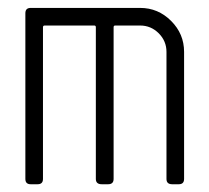

<svg xmlns="http://www.w3.org/2000/svg" viewBox="-20 -475 540 495"><path d="M341.3 -454.6Q387.7 -454.6 421.1 -421.1Q454.6 -387.7 454.6 -341.3V-13.7Q454.6 0 440.9 0H423.8Q409.2 0 409.2 -13.7V-341.3Q409.2 -369.1 389.2 -389.2Q369.1 -409.2 341.3 -409.2H276.9Q272.9 -409.2 272.9 -404.8V-13.7Q272.9 0 258.8 0H242.2Q227.1 0 227.1 -13.7V-404.8Q227.1 -409.2 223.1 -409.2H95.2Q90.8 -409.2 90.8 -404.8V-13.7Q90.8 0 77.1 0H59.1Q45.4 0 45.4 -13.7V-440.9Q45.4 -454.6 59.1 -454.6Z"/></svg>

Font: GOSTRUS
Style: type A
Weight: 200
Designer: Юрий и Татьяна Кривогуз
Version: Version 01.0